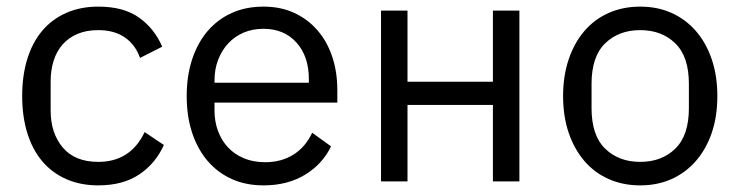

<svg xmlns="http://www.w3.org/2000/svg" viewBox="-20 -548 2234 580"><path d="M277 12Q223 12 180 -7Q137 -26 107.5 -61Q78 -96 62.5 -146Q47 -196 47 -258Q47 -320 62.5 -370Q78 -420 107.5 -455Q137 -490 180 -509Q223 -528 277 -528Q354 -528 400.5 -494.5Q447 -461 470 -407L403 -373Q389 -413 357 -435Q325 -457 277 -457Q241 -457 214 -445.5Q187 -434 169 -413.5Q151 -393 142 -364.5Q133 -336 133 -302V-214Q133 -146 169.5 -102.5Q206 -59 277 -59Q374 -59 417 -149L475 -110Q450 -54 400.5 -21Q351 12 277 12Z M776 12Q723 12 680.5 -7Q638 -26 607.5 -61.5Q577 -97 560.5 -146.5Q544 -196 544 -258Q544 -319 560.5 -369Q577 -419 607.5 -454.5Q638 -490 680.5 -509Q723 -528 776 -528Q828 -528 869 -509Q910 -490 939 -456.5Q968 -423 983.5 -377Q999 -331 999 -276V-238H628V-214Q628 -181 638.5 -152.5Q649 -124 668.5 -103Q688 -82 716.5 -70Q745 -58 781 -58Q830 -58 866.5 -81Q903 -104 923 -147L980 -106Q955 -53 902 -20.5Q849 12 776 12ZM776 -461Q743 -461 716 -449.5Q689 -438 669.5 -417Q650 -396 639 -367.5Q628 -339 628 -305V-298H913V-309Q913 -378 875.5 -419.5Q838 -461 776 -461Z M1131 -516H1211V-301H1469V-516H1549V0H1469V-231H1211V0H1131Z M1914 12Q1862 12 1819 -7Q1776 -26 1745.5 -61.5Q1715 -97 1698 -146.5Q1681 -196 1681 -258Q1681 -319 1698 -369Q1715 -419 1745.5 -454.5Q1776 -490 1819 -509Q1862 -528 1914 -528Q1966 -528 2008.5 -509Q2051 -490 2082 -454.5Q2113 -419 2130 -369Q2147 -319 2147 -258Q2147 -196 2130 -146.5Q2113 -97 2082 -61.5Q2051 -26 2008.5 -7Q1966 12 1914 12ZM1914 -59Q1979 -59 2020 -99Q2061 -139 2061 -221V-295Q2061 -377 2020 -417Q1979 -457 1914 -457Q1849 -457 1808 -417Q1767 -377 1767 -295V-221Q1767 -139 1808 -99Q1849 -59 1914 -59Z"/></svg>

Font: IBM Plex Sans
Style: Regular
Weight: 400
Designer: Mike Abbink, Paul van der Laan, Pieter van Rosmalen
Foundry: Bold Monday
Version: Version 3.005